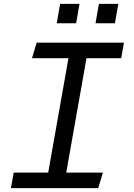

<svg xmlns="http://www.w3.org/2000/svg" viewBox="-20 -970 690 990"><path d="M169 -750H619L605 -670H426L321.5 -80H510.5L486.5 0H36.5L50.5 -80H228.5L333 -670H145ZM290 -950H390L372.5 -850H272.5ZM490 -950H590L572.5 -850H472.5Z"/></svg>

Font: B612 Mono
Style: Italic
Weight: 400
Italic angle: -10°
Version: Version 1.005